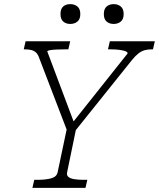

<svg xmlns="http://www.w3.org/2000/svg" viewBox="-20 -910 770 930"><path d="M137 0 146 -39H164Q200 -39 227 -46Q254 -53 259 -75L305 -293L308 -269L171 -626Q165 -645 155.5 -654.5Q146 -664 132.5 -667.5Q119 -671 100 -671H95L104 -710H320L311 -671H297Q274 -671 254 -670Q234 -669 222 -667Q210 -665 209 -661L345 -299L311 -290L598 -651Q599 -657 588.5 -661.5Q578 -666 558.5 -668.5Q539 -671 516 -671H503L512 -710H730L721 -671H715Q697 -671 681.5 -667Q666 -663 651 -651.5Q636 -640 619 -619L337 -267L350 -293L305 -75Q302 -61 311.5 -53Q321 -45 340.5 -42Q360 -39 384 -39H403L394 0ZM320 -794Q300 -794 286.5 -805.5Q273 -817 273 -842Q273 -867 286 -878.5Q299 -890 320 -890Q341 -890 355 -878.5Q369 -867 369 -842Q369 -817 355 -805.5Q341 -794 320 -794ZM531 -794Q510 -794 496.5 -805.5Q483 -817 483 -842Q483 -867 496.5 -878.5Q510 -890 531 -890Q551 -890 565 -878.5Q579 -867 579 -842Q579 -817 565 -805.5Q551 -794 531 -794Z"/></svg>

Font: Roboto Serif 20pt Thin
Style: Italic
Weight: 250
Italic angle: -10°
Version: Version 1.007